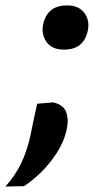

<svg xmlns="http://www.w3.org/2000/svg" viewBox="-75 -531 350 708"><path d="M160.5 -348Q116.5 -348 96.5 -376.5Q82 -397 82 -421.5Q82 -430.5 84 -440.5Q91 -474.5 112.5 -492.8Q134 -511 173.5 -511Q215 -511 236 -483.5Q251 -463 251 -438Q251 -429 249 -419.5Q242.5 -385.5 221 -366.8Q199.5 -348 160.5 -348ZM-55 157Q-17.5 114.5 4 69Q25.5 23.5 37.5 -32.5Q43 -60 49.2 -89.5Q55.5 -119 62 -148.5L120.5 -153.5Q156.5 -146 168 -120.5Q174.5 -104.5 174.5 -85Q174.5 -73 172 -59Q163 -12.5 137 28.8Q111 70 77.8 102.8Q44.5 135.5 13.5 155.5Z"/></svg>

Font: Heraclito SemiBold
Style: Italic
Weight: 600
Italic angle: -12°
Designer: Kostas Bartsokas (font) & Cristiano Sobral (main changes)
Foundry: Kostas Bartsokas (font) & Cristiano Sobral (main changes)
Version: Version 1.00;July 8, 2020;FontCreator 13.0.0.2655 64-bit